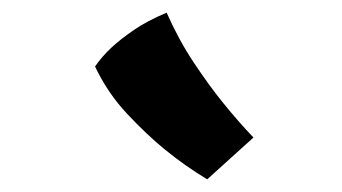

<svg xmlns="http://www.w3.org/2000/svg" viewBox="-20 -809 539 303"><path d="M307 -526Q272 -547 239 -574Q211 -597 180.5 -629.5Q150 -662 130 -704Q140 -719 156 -734Q170 -747 191 -761.5Q212 -776 243 -789Q262 -746 286 -710Q310 -674 331 -648Q356 -617 380 -592Z"/></svg>

Font: Amaranth
Style: Bold Italic
Weight: 700
Italic angle: -12°
Designer: Gesine Todt
Foundry: Gesine Todt
Version: Version 1.001